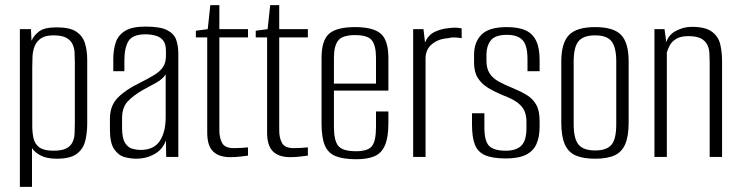

<svg xmlns="http://www.w3.org/2000/svg" viewBox="-20 -608 2865 744"><path d="M57 116V-495H100L102 -450Q112 -472 132.5 -487Q153 -502 200 -502Q251 -502 276 -485Q301 -468 309.5 -439.5Q318 -411 318 -375V-130Q318 -92 310 -61Q302 -30 277 -11.5Q252 7 200 7Q162 7 138.5 -5Q115 -17 104 -34V116ZM187 -24Q219 -24 236 -32.5Q253 -41 260.5 -56Q268 -71 269 -89.5Q270 -108 270 -128V-366Q270 -385 269 -404Q268 -423 260.5 -438Q253 -453 236 -462Q219 -471 187 -471Q156 -471 139 -459.5Q122 -448 114.5 -429.5Q107 -411 106 -389Q105 -367 105 -348V-121Q105 -94 110 -72Q115 -50 132.5 -37Q150 -24 187 -24Z M509 7Q487 7 463.5 1Q440 -5 423 -29Q406 -53 406 -105V-148Q406 -199 437 -230Q468 -261 520 -286Q554 -303 577 -317Q600 -331 611.5 -348Q623 -365 623 -391V-411Q623 -438 612 -451.5Q601 -465 582.5 -470Q564 -475 544 -475Q494 -475 478 -449Q462 -423 462 -374V-332H419V-378Q419 -415 428.5 -443.5Q438 -472 465 -488.5Q492 -505 544 -505Q600 -505 627 -491.5Q654 -478 662.5 -454.5Q671 -431 671 -400V0H624L623 -64Q610 -28 578 -10.5Q546 7 509 7ZM525 -27Q576 -27 599 -61.5Q622 -96 622 -154V-320Q611 -302 585.5 -287.5Q560 -273 533 -259Q495 -237 474 -214Q453 -191 453 -149V-113Q453 -73 464.5 -54.5Q476 -36 493 -31.5Q510 -27 525 -27Z M872 1Q851 1 834 -4.5Q817 -10 805.5 -21.5Q794 -33 788.5 -51Q783 -69 783 -95V-463H739V-489L785 -495L795 -588H830V-495H941V-463H830V-103Q830 -73 841 -53.5Q852 -34 886 -34Q901 -34 917 -35Q933 -36 941 -37V-5Q932 -4 913 -1.5Q894 1 872 1Z M1104 1Q1083 1 1066 -4.5Q1049 -10 1037.5 -21.5Q1026 -33 1020.5 -51Q1015 -69 1015 -95V-463H971V-489L1017 -495L1027 -588H1062V-495H1173V-463H1062V-103Q1062 -73 1073 -53.5Q1084 -34 1118 -34Q1133 -34 1149 -35Q1165 -36 1173 -37V-5Q1164 -4 1145 -1.5Q1126 1 1104 1Z M1361 9Q1311 9 1281.5 -2.5Q1252 -14 1239 -44Q1226 -74 1226 -130V-383Q1226 -452 1255.5 -477.5Q1285 -503 1356 -503Q1426 -503 1455.5 -477.5Q1485 -452 1485 -383V-257H1274V-116Q1274 -64 1290.5 -43Q1307 -22 1359 -22Q1406 -22 1421.5 -42Q1437 -62 1437 -116V-176H1485V-131Q1485 -76 1472 -45.5Q1459 -15 1432 -3Q1405 9 1361 9ZM1274 -284H1437V-384Q1437 -430 1421.5 -451Q1406 -472 1356 -472Q1307 -472 1290.5 -451Q1274 -430 1274 -384Z M1581 0V-495H1621L1627 -443Q1639 -473 1665.5 -485Q1692 -497 1719 -499Q1746 -503 1769 -498V-460Q1764 -461 1755.5 -462Q1747 -463 1737 -463Q1727 -463 1717 -460Q1680 -458 1654.5 -437.5Q1629 -417 1629 -381V0Z M1940 6Q1889 6 1860 -6.5Q1831 -19 1820 -48Q1809 -77 1809 -125V-169H1857V-113Q1857 -62 1875 -43Q1893 -24 1940 -24Q1981 -24 2000.5 -44Q2020 -64 2020 -111V-136Q2020 -159 2013 -176.5Q2006 -194 1987 -209Q1968 -224 1931 -238Q1897 -252 1871.5 -267.5Q1846 -283 1831.5 -306Q1817 -329 1817 -365V-396Q1817 -445 1846 -474Q1875 -503 1944 -503Q1989 -503 2016.5 -490.5Q2044 -478 2057.5 -450Q2071 -422 2071 -376V-332H2024V-379Q2024 -433 2004.5 -453Q1985 -473 1945 -473Q1898 -473 1881.5 -451Q1865 -429 1865 -397V-372Q1865 -343 1877 -324Q1889 -305 1912.5 -292Q1936 -279 1971 -265Q2000 -253 2022.5 -239Q2045 -225 2058 -202Q2071 -179 2071 -138V-117Q2071 -78 2059 -50.5Q2047 -23 2018.5 -8.5Q1990 6 1940 6Z M2286 7Q2240 7 2211 -5.5Q2182 -18 2168.5 -49Q2155 -80 2155 -133V-370Q2155 -441 2184.5 -472Q2214 -503 2286 -503Q2358 -503 2387 -472.5Q2416 -442 2416 -370V-133Q2416 -81 2403 -50Q2390 -19 2361.5 -6Q2333 7 2286 7ZM2286 -25Q2331 -25 2349.5 -47Q2368 -69 2368 -127V-370Q2368 -424 2350 -447.5Q2332 -471 2286 -471Q2241 -471 2222 -448.5Q2203 -426 2203 -370V-127Q2203 -70 2222 -47.5Q2241 -25 2286 -25Z M2516 0V-495H2555L2562 -444Q2570 -473 2599.5 -488.5Q2629 -504 2660 -504Q2714 -504 2739 -485Q2764 -466 2771 -436Q2778 -406 2778 -372V0H2730V-364Q2730 -383 2729 -401.5Q2728 -420 2720.5 -435Q2713 -450 2696 -459Q2679 -468 2647 -468Q2618 -468 2600.5 -457.5Q2583 -447 2575.5 -432.5Q2568 -418 2564 -405V0Z"/></svg>

Font: Alumni Sans Thin Light
Style: Regular
Weight: 300
Version: Version 1.018